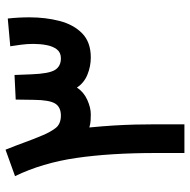

<svg xmlns="http://www.w3.org/2000/svg" viewBox="-16 -685 701 709"><g transform="rotate(-90 334.5 -330.5)"><path d="M476.6 -345.7Q443.8 -345.7 413.3 -358.2Q382.8 -370.6 365.7 -397Q349.1 -371.6 320.1 -358.6Q291 -345.7 267.1 -345.7Q254.9 -345.7 243.2 -346.4Q231.4 -347.2 218.3 -351.1Q223.1 -301.3 225.6 -260.7Q228 -220.2 229 -182.9Q230 -145.5 230 -104V0H124V-105.5Q124 -273.4 105.7 -399.2Q87.4 -524.9 38.6 -625.5L136.2 -660.6Q152.3 -620.6 163.1 -590.6Q173.8 -560.5 189.9 -522.5Q201.2 -495.6 215.8 -476.1Q230.5 -456.5 261.7 -456.1Q293.9 -456.1 306.9 -477.8Q319.8 -499.5 320.3 -555.7L321.3 -623L412.1 -627.4L414.6 -564.9Q417 -500 430.7 -478Q444.3 -456.1 473.6 -456.1Q495.1 -456.1 506.6 -470.9Q518.1 -485.8 522.5 -509.3Q526.9 -532.7 526.9 -557.6Q526.9 -580.6 523.9 -603.3Q521 -626 518.1 -643.1L620.6 -652.3Q625 -612.8 625 -572.3Q625 -512.7 611.6 -460.9Q598.1 -409.2 565.7 -377.4Q533.2 -345.7 476.6 -345.7Z"/></g></svg>

Font: Vazirmatn FD Medium
Style: Regular
Weight: 500
Designer: Saber Rastikerdar
Foundry: Saber Rastikerdar
Version: Version 33.003